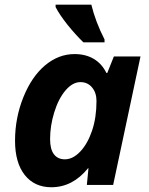

<svg xmlns="http://www.w3.org/2000/svg" viewBox="-20 -786 634 816"><path d="M255.9 -108.9C235.7 -108.9 220.1 -116 209.2 -130.4C198.3 -144.7 192.9 -166.2 192.9 -194.8C192.9 -232.6 198.8 -270.7 210.7 -309.1C222.6 -347.5 238.5 -378.4 258.5 -401.9C278.6 -425.3 299.6 -437 321.8 -437C342.3 -437 358.8 -429.4 371.3 -414.3C383.9 -399.2 390.1 -380 390.1 -356.9C390.1 -309.7 383.8 -267.5 371.1 -230.2C358.4 -193 341.6 -163.4 320.8 -141.6C300 -119.8 278.3 -108.9 255.9 -108.9ZM198.2 9.8C258.5 9.8 310.4 -17.1 354 -70.8H356L349.1 0H460.9L577.1 -545.9H463.9L436 -476.1H432.1C419.4 -502.1 401.6 -522 378.7 -535.6C355.7 -549.3 328.5 -556.2 296.9 -556.2C251.3 -556.2 209.5 -540.1 171.4 -508.1C133.3 -476 102.5 -430.7 79.1 -372.3C55.7 -313.9 43.9 -252.4 43.9 -188C43.9 -125.5 57.7 -76.9 85.2 -42.2C112.7 -7.6 150.4 9.8 198.2 9.8ZM424.3 -606V-618.2C398.6 -668.6 379.9 -717.9 368.2 -766.1H216.3V-755.9C228 -733.4 244.9 -708.4 266.8 -680.9C288.8 -653.4 311.4 -628.4 334.5 -606Z"/></svg>

Font: OpenSans
Style: Bold Italic
Weight: 700
Italic angle: -12°
Foundry: Ascender Corporation
Version: Version 1.10; ttfautohint (v1.2) -l 8 -r 50 -G 200 -x 14 -D 